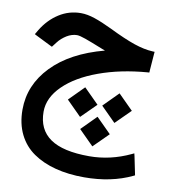

<svg xmlns="http://www.w3.org/2000/svg" viewBox="-87 -526 852 943"><g transform="rotate(10 339.5 -54.5)"><path d="M339 107.3 405.5 40.3 409.1 36.8 412.6 40.3 479.6 107.3 483.1 110.8 479.6 114.4 412.6 180.9 409.1 184.4 405.5 180.9 339 114.4 335.5 110.8ZM425.7 -24.7 492.2 -91.7 495.7 -95.2 499.2 -91.7 566.2 -24.7 569.8 -21.2 566.2 -17.6 499.2 48.9 495.7 52.4 492.2 48.9 425.7 -17.6 422.2 -21.2ZM254.4 -24.7 320.9 -91.7 324.4 -95.2 328 -91.7 395 -24.7 398.5 -21.2 395 -17.6 328 48.9 324.4 52.4 320.9 48.9 254.4 -17.6 250.9 -21.2ZM388.4 -289.7Q380.9 -292.7 371.3 -296.2Q312.3 -319.9 283.1 -330.2Q253.9 -340.6 240.3 -340.6Q227.7 -340.6 214.6 -336.5Q201.5 -332.5 189.7 -325.2Q177.8 -317.9 166.8 -308.3Q155.7 -298.7 147.1 -287.2L133.5 -269.5L128.5 -263L120.9 -266.5L44.8 -304.3L35.3 -309.3L40.8 -318.4L48.4 -331.5Q82.1 -386.9 132 -418.6Q181.9 -450.4 240.8 -450.4Q272.5 -450.4 310.1 -437.8Q347.6 -425.2 398 -401Q476.1 -362.7 526.7 -345.6Q577.3 -328.5 619.1 -326.4L629.7 -325.9L628.7 -315.4L622.2 -229.7L621.7 -221.2L613.1 -220.7Q480.1 -210.1 373 -171Q266 -132 204.8 -71.8Q143.6 -11.6 143.6 57.9Q143.6 146.6 207.1 190.7Q270.5 234.8 402 234.8Q506.8 234.8 606.5 187.9L618.1 182.4L621.2 195L638.8 280.6L640.3 288.2L633.2 291.7Q530 341.1 395 341.1Q316.4 341.1 252.1 324.4Q187.9 307.8 140.1 274.8Q92.2 241.8 66 188.7Q39.8 135.5 39.8 66Q39.8 -56.9 130.5 -151.1Q221.2 -245.3 388.4 -289.7Z"/></g></svg>

Font: Vazir FD Medium
Style: Regular
Weight: 500
Foundry: DejaVu fonts team - Redesigned by Saber Rastikerdar
Version: Version 21.10;October 20, 2019;FontCreator 12.0.0.2547 64-bi